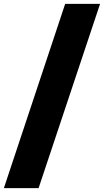

<svg xmlns="http://www.w3.org/2000/svg" viewBox="-22 -760 536 990"><path d="M-2 210 314 -740H494L177 210Z"/></svg>

Font: Georama ExtraCondensed Thin Black
Style: Regular
Weight: 900
Version: Version 1.001